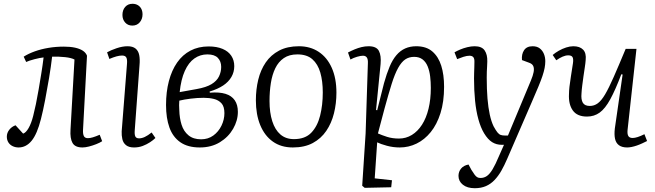

<svg xmlns="http://www.w3.org/2000/svg" viewBox="-20 -764 3455 1013"><path d="M105 -465Q130 -481 163.5 -493Q197 -505 236 -511.5Q275 -518 317 -518Q351 -518 376 -512.5Q401 -507 417 -496.5Q433 -486 439 -470L418 -78Q417 -57 422.5 -46Q428 -35 444 -35Q455 -35 470 -39.5Q485 -44 506 -53L519 -19Q507 -11 488 -3.5Q469 4 449.5 9Q430 14 415 14Q376 14 362.5 -10Q349 -34 352 -80L373 -450Q356 -459 323.5 -462.5Q291 -466 255 -465Q249 -413 239 -353Q229 -293 218 -236Q207 -179 196 -136Q176 -57 147 -21.5Q118 14 78 14Q61 14 46.5 7Q32 0 24 -13Q16 -26 16 -43Q16 -63 29 -79.5Q42 -96 62 -103L102 -59Q117 -64 131 -88.5Q145 -113 155 -152Q162 -179 169.5 -215Q177 -251 184 -292.5Q191 -334 198 -377Q205 -420 210 -461Q190 -459 161.5 -451.5Q133 -444 118 -437Z M650 -427Q652 -450 646.5 -460.5Q641 -471 624 -471Q611 -471 594.5 -466.5Q578 -462 557 -453L545 -488Q564 -499 595 -509.5Q626 -520 653 -520Q680 -520 695 -508Q710 -496 714.5 -473.5Q719 -451 716 -419L691 -78Q689 -54 694 -44Q699 -34 714 -34Q728 -34 744 -41.5Q760 -49 780 -65L800 -36Q789 -25 771.5 -13.5Q754 -2 733 6Q712 14 687 14Q660 14 645 2Q630 -10 625.5 -30Q621 -50 622 -71ZM626 -685Q626 -711 640.5 -727.5Q655 -744 679 -744Q695 -744 707 -737Q719 -730 725.5 -717.5Q732 -705 732 -688Q732 -664 717.5 -646.5Q703 -629 678 -629Q655 -629 640.5 -645Q626 -661 626 -685Z M1034 14Q971 14 931.5 -13.5Q892 -41 874 -91Q856 -141 856 -210Q856 -279 871 -336Q886 -393 914.5 -434Q943 -475 985 -497Q1027 -519 1081 -519Q1124 -519 1154.5 -506Q1185 -493 1200.5 -469.5Q1216 -446 1216 -415Q1216 -384 1201 -358Q1186 -332 1157.5 -313Q1129 -294 1086 -281L1087 -275Q1137 -279 1169.5 -269Q1202 -259 1218.5 -235Q1235 -211 1235 -174Q1235 -128 1210 -84.5Q1185 -41 1140 -13.5Q1095 14 1034 14ZM1041 -29Q1078 -29 1105.5 -49Q1133 -69 1148.5 -101Q1164 -133 1164 -167Q1164 -202 1148.5 -219Q1133 -236 1108.5 -242Q1084 -248 1055 -248Q1022 -248 986 -243.5Q950 -239 926 -233Q925 -221 925 -209Q925 -197 926 -183Q927 -141 938 -106Q949 -71 974.5 -50Q1000 -29 1041 -29ZM928 -278 1017 -294Q1068 -303 1096 -320Q1124 -337 1135.5 -361Q1147 -385 1147 -411Q1147 -440 1129.5 -458.5Q1112 -477 1074 -477Q1036 -477 1005.5 -455.5Q975 -434 955 -389.5Q935 -345 928 -278Z M1525 14Q1463 14 1419.5 -17Q1376 -48 1353 -104Q1330 -160 1330 -235Q1330 -292 1342.5 -343.5Q1355 -395 1382 -434.5Q1409 -474 1452.5 -497Q1496 -520 1557 -520Q1617 -520 1661.5 -490.5Q1706 -461 1730.5 -406Q1755 -351 1755 -275Q1755 -218 1742 -166Q1729 -114 1701.5 -73.5Q1674 -33 1630.5 -9.5Q1587 14 1525 14ZM1531 -30Q1590 -30 1622.5 -64Q1655 -98 1669 -154Q1683 -210 1683 -276Q1683 -336 1670 -381Q1657 -426 1628 -451.5Q1599 -477 1549 -477Q1506 -477 1477.5 -457.5Q1449 -438 1432.5 -404Q1416 -370 1409 -325.5Q1402 -281 1402 -231Q1402 -170 1416.5 -124.5Q1431 -79 1459.5 -54.5Q1488 -30 1531 -30Z M1921 -431Q1922 -451 1915.5 -460.5Q1909 -470 1895 -470Q1883 -470 1864 -464.5Q1845 -459 1829 -450L1816 -487Q1833 -496 1851 -503.5Q1869 -511 1887.5 -515.5Q1906 -520 1925 -520Q1966 -520 1979 -495.5Q1992 -471 1988 -426L1964 -184L1970 -182L2006 -325Q2020 -375 2035.5 -412Q2051 -449 2071.5 -473Q2092 -497 2118 -508.5Q2144 -520 2176 -520Q2229 -520 2261 -492.5Q2293 -465 2308 -417.5Q2323 -370 2323 -306Q2323 -227 2304 -167Q2285 -107 2252.5 -67Q2220 -27 2178 -6.5Q2136 14 2089 14Q2054 14 2021 5Q1988 -4 1970 -13L1957 177L2048 187L2044 224L1904 227L1891 216L1909 -60ZM2165 -464Q2138 -464 2118 -450.5Q2098 -437 2080.5 -405.5Q2063 -374 2046.5 -321.5Q2030 -269 2009 -192L1974 -60Q1994 -51 2022 -42Q2050 -33 2085 -33Q2122 -33 2153 -52Q2184 -71 2206.5 -106Q2229 -141 2241 -190.5Q2253 -240 2253 -300Q2253 -332 2249.5 -361Q2246 -390 2236.5 -413.5Q2227 -437 2209.5 -450.5Q2192 -464 2165 -464Z M2656 74Q2641 109 2625 137Q2609 165 2589 186Q2569 207 2543.5 218Q2518 229 2485 229Q2445 229 2422 210.5Q2399 192 2399 164Q2399 142 2412.5 125.5Q2426 109 2452 104L2467 132Q2477 148 2484 157.5Q2491 167 2498 171Q2505 175 2515 175Q2534 175 2549 164.5Q2564 154 2579 129Q2594 104 2612 61L2639 0H2627Q2599 0 2576.5 -14Q2554 -28 2534 -61Q2516 -91 2504 -134.5Q2492 -178 2486.5 -232.5Q2481 -287 2481 -350Q2481 -363 2481.5 -378.5Q2482 -394 2482.5 -409Q2483 -424 2483 -435Q2484 -454 2477.5 -462Q2471 -470 2457 -470Q2443 -470 2424.5 -464Q2406 -458 2392 -452L2378 -488Q2390 -495 2407.5 -502.5Q2425 -510 2445.5 -515Q2466 -520 2484 -520Q2522 -520 2537 -498Q2552 -476 2551 -440Q2551 -428 2550 -414.5Q2549 -401 2548.5 -386Q2548 -371 2548 -354Q2548 -292 2552 -244Q2556 -196 2564 -159.5Q2572 -123 2584 -98Q2596 -76 2604.5 -65.5Q2613 -55 2622 -52Q2631 -49 2643 -49H2660L2781 -339Q2792 -365 2795.5 -384Q2799 -403 2793.5 -415.5Q2788 -428 2769 -434L2734 -447Q2731 -478 2745 -499Q2759 -520 2790 -520Q2813 -520 2827.5 -509Q2842 -498 2849.5 -480Q2857 -462 2857 -441Q2857 -424 2853.5 -405.5Q2850 -387 2842 -363Q2834 -339 2820 -305.5Q2806 -272 2786 -226Z M2896 -474Q2910 -486 2928.5 -496.5Q2947 -507 2967 -513.5Q2987 -520 3005 -520Q3039 -520 3056.5 -502Q3074 -484 3070 -447Q3069 -431 3065.5 -409Q3062 -387 3058.5 -362Q3055 -337 3052 -313.5Q3049 -290 3048 -271Q3045 -239 3055 -222Q3065 -205 3092 -205Q3115 -205 3134 -219Q3153 -233 3172.5 -266Q3192 -299 3218 -358Q3244 -417 3281 -506H3338L3291 -78Q3289 -57 3295 -46.5Q3301 -36 3318 -36Q3329 -36 3344.5 -41Q3360 -46 3380 -56L3394 -20Q3382 -14 3368 -7.5Q3354 -1 3339.5 4Q3325 9 3312 11.5Q3299 14 3289 14Q3262 14 3246 2.5Q3230 -9 3225 -31.5Q3220 -54 3224 -87L3265 -371L3258 -372Q3227 -290 3200 -240.5Q3173 -191 3144 -170Q3115 -149 3077 -149Q3025 -149 3002 -181.5Q2979 -214 2982 -268Q2982 -284 2984.5 -306.5Q2987 -329 2992 -360Q2997 -391 3003 -431Q3006 -452 3001 -462Q2996 -472 2978 -472Q2964 -472 2948 -465Q2932 -458 2915 -446Z"/></svg>

Font: Literata 24pt Light
Style: Italic
Weight: 300
Italic angle: -2°
Designer: Latin by Veronika Burian and Jose Scaglione. Greek by Irene Vlachou. Cyrillic by Vera Evstafieva
Foundry: TypeTogether
Version: Version 3.103;gftools[0.9.29]